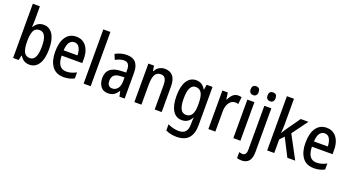

<svg xmlns="http://www.w3.org/2000/svg" viewBox="-61 -1524 4617 2528"><g transform="rotate(20 2247.5 -260.0)"><path d="M168 -559Q168 -538 166.5 -514Q165 -490 164 -469H168Q190 -507 222.5 -528Q255 -549 300 -549Q382 -549 428.5 -478Q475 -407 475 -270Q475 -135 428.5 -62.5Q382 10 300 10Q255 10 223.5 -9Q192 -28 168 -66H162L147 0H69V-760H168ZM274 -465Q212 -465 190 -415Q168 -365 168 -280V-263Q168 -168 193 -120.5Q218 -73 276 -73Q374 -73 374 -272Q374 -465 274 -465Z M759 -549Q820 -549 862 -518Q904 -487 926 -433Q948 -379 948 -308V-248H659Q662 -71 786 -71Q857 -71 925 -110V-25Q860 10 779 10Q669 10 615 -65.5Q561 -141 561 -266Q561 -403 613 -476Q665 -549 759 -549ZM759 -471Q715 -471 689.5 -434.5Q664 -398 660 -322H854Q853 -385 830 -428Q807 -471 759 -471Z M1156 0H1057V-760H1156Z M1465 -550Q1551 -550 1591.5 -502.5Q1632 -455 1632 -363V0H1559L1543 -74H1540Q1514 -32 1481.5 -11Q1449 10 1398 10Q1331 10 1296.5 -36.5Q1262 -83 1262 -154Q1262 -318 1462 -326L1534 -329V-361Q1534 -418 1514.5 -444Q1495 -470 1455 -470Q1426 -470 1397 -460.5Q1368 -451 1336 -434L1305 -507Q1340 -527 1381 -538.5Q1422 -550 1465 -550ZM1481 -259Q1418 -256 1390 -229.5Q1362 -203 1362 -154Q1362 -109 1380.5 -89Q1399 -69 1432 -69Q1477 -69 1506 -105.5Q1535 -142 1535 -210V-262Z M1998 -550Q2072 -550 2111.5 -503Q2151 -456 2151 -360V0H2053V-340Q2053 -401 2034.5 -432.5Q2016 -464 1974 -464Q1915 -464 1891 -418.5Q1867 -373 1867 -274V0H1768V-540H1847L1858 -468H1864Q1885 -509 1920.5 -529.5Q1956 -550 1998 -550Z M2438 -550Q2479 -550 2511.5 -531Q2544 -512 2569 -469H2574L2584 -540H2667V-1Q2667 115 2612.5 177.5Q2558 240 2443 240Q2358 240 2291 207V120Q2368 158 2446 158Q2506 158 2537 125Q2568 92 2568 19V4Q2568 -12 2569 -33.5Q2570 -55 2572 -73H2568Q2544 -30 2511 -10Q2478 10 2435 10Q2352 10 2306.5 -62Q2261 -134 2261 -267Q2261 -403 2307.5 -476.5Q2354 -550 2438 -550ZM2460 -464Q2362 -464 2362 -266Q2362 -168 2387 -121Q2412 -74 2463 -74Q2516 -74 2543 -116Q2570 -158 2570 -247V-271Q2570 -373 2543.5 -418.5Q2517 -464 2460 -464Z M3025 -550Q3036 -550 3048.5 -548.5Q3061 -547 3073 -544L3062 -444Q3053 -447 3041.5 -449Q3030 -451 3020 -451Q2969 -451 2935.5 -404Q2902 -357 2903 -281V0H2805V-540H2881L2894 -447H2900Q2919 -491 2950.5 -520.5Q2982 -550 3025 -550Z M3206 -745Q3261 -745 3261 -683Q3261 -652 3246 -636.5Q3231 -621 3206 -621Q3180 -621 3164.5 -636.5Q3149 -652 3149 -683Q3149 -745 3206 -745ZM3254 -540V0H3155V-540Z M3386 -683Q3386 -745 3443 -745Q3498 -745 3498 -683Q3498 -652 3483 -636.5Q3468 -621 3443 -621Q3417 -621 3401.5 -636.5Q3386 -652 3386 -683ZM3356 240Q3318 240 3291 230V146Q3316 155 3339 155Q3365 155 3379 136Q3393 117 3393 73V-540H3491V75Q3491 239 3356 240Z M3728 -391Q3728 -363 3726 -336Q3724 -309 3722 -282H3726Q3736 -300 3747.5 -318Q3759 -336 3770 -352L3903 -540H4011L3850 -321L4022 0H3912L3784 -250L3728 -191V0H3629V-760H3728Z M4266 -549Q4327 -549 4369 -518Q4411 -487 4433 -433Q4455 -379 4455 -308V-248H4166Q4169 -71 4293 -71Q4364 -71 4432 -110V-25Q4367 10 4286 10Q4176 10 4122 -65.5Q4068 -141 4068 -266Q4068 -403 4120 -476Q4172 -549 4266 -549ZM4266 -471Q4222 -471 4196.5 -434.5Q4171 -398 4167 -322H4361Q4360 -385 4337 -428Q4314 -471 4266 -471Z"/></g></svg>

Font: Noto Sans Malayalam Condensed Medium
Style: Regular
Weight: 500
Width: 3
Designer: Jelle Bosma - Monotype Design Team
Foundry: Monotype Imaging Inc.
Version: Version 2.104; ttfautohint (v1.8.4.7-5d5b)